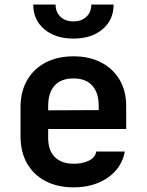

<svg xmlns="http://www.w3.org/2000/svg" viewBox="-20 -805 639 835"><path d="M299.3 -637.2Q221.2 -637.2 172.9 -677.7Q124.5 -718.3 124.5 -785.2H221.7Q221.7 -752 243.2 -731.9Q264.6 -711.9 299.3 -711.9Q334 -711.9 355.5 -731.9Q377 -752 377 -785.2H474.1Q474.1 -718.3 425.8 -677.7Q377.9 -637.2 299.3 -637.2ZM299.8 9.8Q230.5 9.8 178.7 -17.1Q127 -43.9 98.1 -93.3Q69.8 -142.6 69.3 -210V-339.8Q69.3 -406.7 98.1 -456.5Q126.5 -505.9 178.7 -533.2Q230.5 -560.1 299.8 -560.1Q368.7 -560.1 420.4 -533.2Q471.7 -506.3 500.5 -457.5Q528.8 -409.2 528.8 -344.2V-244.1H189.5V-206.1Q189.5 -149.9 218.8 -121.6Q247.6 -93.3 299.8 -92.8Q338.9 -92.8 366.7 -106.4Q394 -120.1 398.9 -146H522.9Q509.8 -75.2 449.2 -32.7Q387.7 9.8 299.8 9.8ZM189.5 -344.2V-325.2L409.2 -326.2V-345.2Q409.2 -402.3 380.9 -433.1Q353 -463.9 299.8 -463.9Q245.1 -463.9 217.3 -432.6Q189.5 -401.4 189.5 -344.2Z"/></svg>

Font: UDEV Gothic 35
Style: Bold
Weight: 700
Version: v2.1.0; ttfautohint (v1.8.4.7-5d5b-dirty) -l 6 -r 45 -G 200 